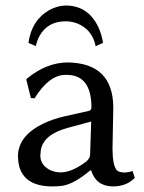

<svg xmlns="http://www.w3.org/2000/svg" viewBox="-20 -665 521 695"><path d="M326.2 -498Q314 -558.1 259.8 -580.1Q239.3 -587.9 217.8 -587.9Q153.8 -587.9 124 -536.6Q113.8 -518.6 109.9 -498L83 -509.8Q94.2 -591.8 158.2 -628.4Q187.5 -644.5 217.8 -645Q299.3 -645 336.4 -565.9Q348.1 -540.5 353 -509.8ZM310.1 -225.1 225.1 -202.1Q138.2 -178.7 127.9 -122.6Q126.5 -112.3 126 -102.1Q126 -67.4 161.6 -49.3Q179.7 -41 200.2 -41Q240.7 -41.5 292 -80.1Q305.7 -91.8 306.2 -106ZM310.1 -47.9H306.2Q249.5 0 207 7.3Q190.4 9.8 169.9 9.8Q68.8 9.8 49.3 -64Q45.4 -80.1 44.9 -98.1Q44.9 -173.8 138.2 -218.3Q170.9 -233.9 210.9 -243.2L304.2 -264.2Q310.5 -268.1 311 -275.9Q311 -387.2 231 -393.6Q223.6 -394 214.8 -394Q157.2 -392.6 105 -309.1L91.8 -310.1L75.2 -377L78.1 -380.9Q147.9 -438.5 225.1 -439Q388.7 -436.5 390.1 -276.9Q390.1 -272.5 389.2 -231Q387.2 -144.5 387.2 -126Q387.7 -63.5 403.8 -47.9Q412.6 -40.5 433.1 -40.5Q445.8 -41 460 -45.9L467.8 -21Q438 9.8 388.2 9.8Q327.6 8.8 310.1 -47.9Z"/></svg>

Font: Linux Biolinum Capitals O
Style: Small Caps
Weight: 400
Designer: Philipp H. Poll
Foundry: Philipp H. Poll
Version: Version 1.0.4